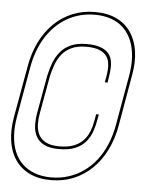

<svg xmlns="http://www.w3.org/2000/svg" viewBox="-51 -723 591 771"><g transform="rotate(5 245.0 -337.0)"><path d="M182.5 7Q232.5 7 274.5 -10.5Q316.5 -28 349 -59.8Q381.5 -91.5 403.5 -135.8Q425.5 -180 435 -233.5L471 -440Q481 -494 474.5 -538.2Q468 -582.5 446 -614.5Q424 -646.5 387.8 -663.8Q351.5 -681 301.5 -681Q252 -681 210.2 -663.8Q168.5 -646.5 136 -614.8Q103.5 -583 81.8 -539Q60 -495 50.5 -440.5L13.5 -234Q4 -180.5 10.5 -136Q17 -91.5 38.8 -59.8Q60.5 -28 96.8 -10.5Q133 7 182.5 7ZM183 -4Q146 -4 116.8 -14.8Q87.5 -25.5 66.8 -45.2Q46 -65 34.2 -93.5Q22.5 -122 20.2 -158Q18 -194 25.5 -236L61 -437Q68.5 -479.5 83.5 -515.5Q98.5 -551.5 120.5 -580Q142.5 -608.5 170.5 -628.8Q198.5 -649 231.5 -659.5Q264.5 -670 301.5 -670Q338.5 -670 367.8 -659.5Q397 -649 417.8 -628.8Q438.5 -608.5 450.2 -580Q462 -551.5 464.5 -515.5Q467 -479.5 459.5 -437.5L424 -236.5Q416.5 -194.5 401.5 -158.5Q386.5 -122.5 364.5 -94Q342.5 -65.5 314.5 -45.5Q286.5 -25.5 253.5 -14.8Q220.5 -4 183 -4ZM204 -120Q244 -120 270 -131Q296 -142 311.8 -160.8Q327.5 -179.5 335.8 -203Q344 -226.5 348 -251L352 -272.5H341L337.5 -251.5Q335 -237.5 330.8 -221.2Q326.5 -205 318.2 -189.2Q310 -173.5 295.8 -160.2Q281.5 -147 259.5 -139Q237.5 -131 205.5 -131Q169.5 -131 149 -142.5Q128.5 -154 120 -172.8Q111.5 -191.5 111.5 -214.5Q111.5 -237.5 116 -260L142.5 -407Q147.5 -430 155.8 -453.2Q164 -476.5 178.8 -496Q193.5 -515.5 217.8 -527.2Q242 -539 278 -539Q310 -539 329.2 -531.5Q348.5 -524 358.2 -511.8Q368 -499.5 370.8 -484.2Q373.5 -469 372.2 -453.5Q371 -438 368.5 -424.5L364.5 -403H375.5L379 -424.5Q382.5 -444 383.2 -462.5Q384 -481 379.8 -497Q375.5 -513 363.8 -524.8Q352 -536.5 331.5 -543.2Q311 -550 279 -550Q242 -550 216.2 -538.8Q190.5 -527.5 173.8 -507.5Q157 -487.5 147.2 -461.8Q137.5 -436 131.5 -407L105.5 -261.5Q100 -232.5 100.8 -207Q101.5 -181.5 112 -162Q122.5 -142.5 144.8 -131.2Q167 -120 204 -120Z"/></g></svg>

Font: Anybody UltraCondensed Thin Thin
Style: Italic
Weight: 250
Italic angle: -10°
Version: Version 1.111